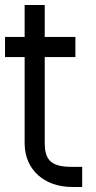

<svg xmlns="http://www.w3.org/2000/svg" viewBox="-47 -724 382 764"><path d="M131 -497V-152C132 -84 160 -60 240 -60H280V20H240C130 20 52 -48 51 -152V-497H13H-27V-577H13H51V-664V-704H131V-664V-577H213H253V-497H213Z"/></svg>

Font: Nordica Plus
Style: NordicaClassicLight
Weight: 300
Version: Version 1.01